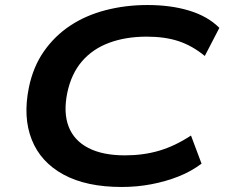

<svg xmlns="http://www.w3.org/2000/svg" viewBox="-20 -735 896 765"><path d="M465 10Q324 10 233 -39.5Q142 -89 106.5 -178.5Q71 -268 95 -386Q112 -469 155 -530.5Q198 -592 260 -633Q322 -674 401 -694.5Q480 -715 568 -715Q661 -715 734.5 -692.5Q808 -670 854 -624L796 -512Q746 -553 691.5 -571Q637 -589 565 -589Q481 -589 415 -564.5Q349 -540 306.5 -490.5Q264 -441 248 -365Q232 -286 253.5 -230.5Q275 -175 332 -145.5Q389 -116 478 -116Q551 -116 614 -134.5Q677 -153 741 -195L783 -83Q742 -52 691.5 -32Q641 -12 583.5 -1Q526 10 465 10Z"/></svg>

Font: Nunito Sans 10pt Expanded
Style: Bold Italic
Weight: 700
Width: 7
Italic angle: -9°
Designer: Vernon Adams
Foundry: Vernon Adams
Version: Version 3.101;gftools[0.9.27]